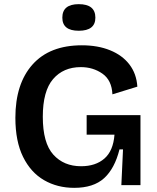

<svg xmlns="http://www.w3.org/2000/svg" viewBox="-20 -891 755 924"><path d="M337 13Q256 13 192 -24Q128 -61 91 -136Q54 -211 54 -324Q54 -488 136.5 -580.5Q219 -673 374 -673Q451 -673 510 -649Q569 -625 603 -580.5Q637 -536 641 -474L521 -437Q518 -505 473 -536.5Q428 -568 369 -568Q285 -568 235.5 -510.5Q186 -453 186 -329Q186 -203 236.5 -147Q287 -91 370 -91Q440 -91 482.5 -128Q525 -165 531 -243H397V-337H656V0H564L572 -172H555Q532 -80 481 -33.5Q430 13 337 13ZM359 -743Q280 -743 280 -806Q280 -871 359 -871Q439 -871 439 -806Q439 -743 359 -743Z"/></svg>

Font: Bricolage Grotesque 12pt SemiBold
Style: Regular
Weight: 600
Designer: Mathieu Triay
Foundry: Atelier Triay
Version: Version 1.001; ttfautohint (v1.8.4.7-5d5b);gftools[0.9.33.de